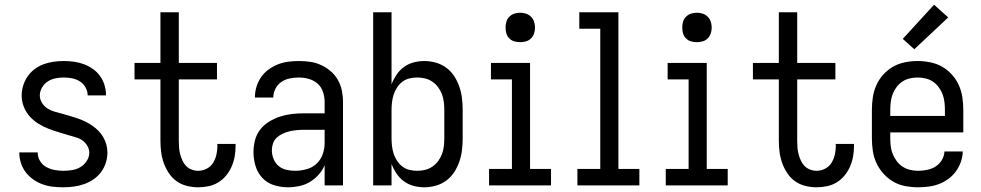

<svg xmlns="http://www.w3.org/2000/svg" viewBox="-20 -787 4165 815"><path d="M249 8Q226 8 204 5.5Q182 3 161 -4.5Q140 -12 121.5 -25Q103 -38 89.5 -55.5Q76 -73 69 -94.5Q62 -116 62 -138Q62 -139 62 -139Q62 -139 62 -140H140Q140 -140 140 -139.5Q140 -139 140 -139Q140 -120 150 -103.5Q160 -87 176.5 -78Q193 -69 211.5 -65.5Q230 -62 249 -62Q267 -62 286 -65Q305 -68 321 -77.5Q337 -87 348 -103.5Q359 -120 359 -139Q359 -153 351.5 -166.5Q344 -180 332.5 -189Q321 -198 307 -202.5Q293 -207 279 -211H278Q255 -218 231.5 -225Q208 -232 186 -240.5Q164 -249 143 -262Q122 -275 106 -293Q90 -311 81 -334Q72 -357 72 -381Q72 -403 78.5 -424Q85 -445 97.5 -463Q110 -481 127.5 -494Q145 -507 165.5 -514.5Q186 -522 208 -525Q230 -528 251 -528Q273 -528 294.5 -525Q316 -522 336 -514.5Q356 -507 374 -494.5Q392 -482 404.5 -464.5Q417 -447 423.5 -426Q430 -405 430 -383Q430 -383 430 -382.5Q430 -382 430 -382H352Q352 -382 352 -382.5Q352 -383 352 -383Q352 -400 343 -416Q334 -432 319 -441.5Q304 -451 286.5 -454.5Q269 -458 251 -458Q233 -458 215.5 -454.5Q198 -451 183 -441.5Q168 -432 158.5 -415.5Q149 -399 149 -382Q149 -365 158.5 -350Q168 -335 182.5 -326Q197 -317 213.5 -312.5Q230 -308 246.5 -303.5Q263 -299 279.5 -294Q296 -289 312 -283.5Q328 -278 343 -270.5Q358 -263 372 -253.5Q386 -244 398 -231.5Q410 -219 418.5 -204.5Q427 -190 431.5 -173Q436 -156 436 -139Q436 -117 429 -95.5Q422 -74 408.5 -56Q395 -38 376.5 -25.5Q358 -13 337 -5.5Q316 2 293.5 5Q271 8 249 8Z M821 8Q797 8 773 2Q749 -4 729.5 -18Q710 -32 696.5 -52.5Q683 -73 675 -95.5Q667 -118 664 -142Q661 -166 661 -190V-450H551V-520H661V-735H739V-520H901V-450H739V-190Q739 -176 740 -161.5Q741 -147 744.5 -133.5Q748 -120 754 -106.5Q760 -93 769.5 -83Q779 -73 793 -67.5Q807 -62 821 -62Q840 -62 857.5 -71Q875 -80 885 -96.5Q895 -113 899 -132Q903 -151 903 -170Q903 -171 902.5 -173Q902 -175 902 -176H980Q980 -174 980 -171.5Q980 -169 980 -166Q980 -144 976 -122Q972 -100 963 -79.5Q954 -59 939.5 -41.5Q925 -24 906 -12.5Q887 -1 865 3.5Q843 8 821 8Z M1202 8Q1172 8 1143 -1Q1114 -10 1093.5 -32Q1073 -54 1064.5 -83Q1056 -112 1056 -141Q1056 -167 1062.5 -192Q1069 -217 1084.5 -237Q1100 -257 1122 -270.5Q1144 -284 1168.5 -292Q1193 -300 1218 -303Q1243 -306 1269 -306H1358V-355Q1358 -376 1351 -397Q1344 -418 1328 -432Q1312 -446 1291 -452Q1270 -458 1249 -458Q1229 -458 1209.5 -454Q1190 -450 1174 -439Q1158 -428 1149 -410Q1140 -392 1140 -373Q1140 -373 1140 -373Q1140 -373 1140 -373Q1140 -373 1140 -373Q1140 -373 1140 -373Q1140 -373 1140 -373Q1140 -373 1140 -373H1062Q1062 -373 1062 -373Q1062 -373 1062 -373Q1062 -396 1068.5 -418Q1075 -440 1088 -459Q1101 -478 1119.5 -491.5Q1138 -505 1159 -513.5Q1180 -522 1203 -525Q1226 -528 1249 -528Q1273 -528 1297 -524.5Q1321 -521 1343 -511Q1365 -501 1383.5 -485Q1402 -469 1414 -448Q1426 -427 1431 -403Q1436 -379 1436 -355V0H1358V-86Q1349 -64 1332.5 -45.5Q1316 -27 1295 -14.5Q1274 -2 1250 3Q1226 8 1202 8ZM1232 -62Q1256 -62 1280.5 -68.5Q1305 -75 1323 -91.5Q1341 -108 1349.5 -131.5Q1358 -155 1358 -180V-236H1269Q1254 -236 1238.5 -234.5Q1223 -233 1208.5 -229.5Q1194 -226 1180 -219.5Q1166 -213 1155 -203Q1144 -193 1139 -178.5Q1134 -164 1134 -149Q1134 -131 1141 -113Q1148 -95 1162 -83Q1176 -71 1194.5 -66.5Q1213 -62 1232 -62Z M1781 8Q1758 8 1735.5 2Q1713 -4 1694.5 -17.5Q1676 -31 1663 -50.5Q1650 -70 1642 -91V0H1564V-735H1642V-429Q1650 -450 1663 -469.5Q1676 -489 1694.5 -502.5Q1713 -516 1735.5 -522Q1758 -528 1781 -528Q1806 -528 1830.5 -521Q1855 -514 1875 -499Q1895 -484 1908.5 -463Q1922 -442 1930 -418.5Q1938 -395 1941 -370Q1944 -345 1944 -320V-200Q1944 -175 1941 -150Q1938 -125 1930 -101.5Q1922 -78 1908.5 -57Q1895 -36 1875 -21Q1855 -6 1830.5 1Q1806 8 1781 8ZM1751 -62Q1768 -62 1784.5 -66Q1801 -70 1815 -79.5Q1829 -89 1839.5 -103Q1850 -117 1856 -133Q1862 -149 1864 -166Q1866 -183 1866 -200V-320Q1866 -337 1864 -354Q1862 -371 1856 -387Q1850 -403 1839.5 -417Q1829 -431 1815 -440.5Q1801 -450 1784.5 -454Q1768 -458 1751 -458Q1734 -458 1717.5 -454Q1701 -450 1688 -440Q1675 -430 1665.5 -415.5Q1656 -401 1651 -385.5Q1646 -370 1644 -353.5Q1642 -337 1642 -320V-200Q1642 -183 1644 -166.5Q1646 -150 1651 -134.5Q1656 -119 1665.5 -104.5Q1675 -90 1688 -80Q1701 -70 1717.5 -66Q1734 -62 1751 -62Z M2056 0V-70H2153V-450H2064V-520H2230V-70H2319V0ZM2188 -608Q2175 -608 2163 -611.5Q2151 -615 2142 -624Q2133 -633 2129.5 -645Q2126 -657 2126 -670Q2126 -683 2129.5 -695Q2133 -707 2142 -716Q2151 -725 2163 -729Q2175 -733 2188 -733Q2201 -733 2213 -729Q2225 -725 2234 -716Q2243 -707 2247 -695Q2251 -683 2251 -670Q2251 -657 2247 -645Q2243 -633 2234 -624Q2225 -615 2213 -611.5Q2201 -608 2188 -608Z M2431 0V-70H2528V-665H2439V-735H2605V-70H2694V0Z M2806 0V-70H2903V-450H2814V-520H2980V-70H3069V0ZM2938 -608Q2925 -608 2913 -611.5Q2901 -615 2892 -624Q2883 -633 2879.5 -645Q2876 -657 2876 -670Q2876 -683 2879.5 -695Q2883 -707 2892 -716Q2901 -725 2913 -729Q2925 -733 2938 -733Q2951 -733 2963 -729Q2975 -725 2984 -716Q2993 -707 2997 -695Q3001 -683 3001 -670Q3001 -657 2997 -645Q2993 -633 2984 -624Q2975 -615 2963 -611.5Q2951 -608 2938 -608Z M3446 8Q3422 8 3398 2Q3374 -4 3354.5 -18Q3335 -32 3321.5 -52.5Q3308 -73 3300 -95.5Q3292 -118 3289 -142Q3286 -166 3286 -190V-450H3176V-520H3286V-735H3364V-520H3526V-450H3364V-190Q3364 -176 3365 -161.5Q3366 -147 3369.5 -133.5Q3373 -120 3379 -106.5Q3385 -93 3394.5 -83Q3404 -73 3418 -67.5Q3432 -62 3446 -62Q3465 -62 3482.5 -71Q3500 -80 3510 -96.5Q3520 -113 3524 -132Q3528 -151 3528 -170Q3528 -171 3527.5 -173Q3527 -175 3527 -176H3605Q3605 -174 3605 -171.5Q3605 -169 3605 -166Q3605 -144 3601 -122Q3597 -100 3588 -79.5Q3579 -59 3564.5 -41.5Q3550 -24 3531 -12.5Q3512 -1 3490 3.5Q3468 8 3446 8Z M3877 8Q3850 8 3823 3Q3796 -2 3772.5 -15.5Q3749 -29 3730.5 -49.5Q3712 -70 3700.5 -94.5Q3689 -119 3685 -146Q3681 -173 3681 -200V-320Q3681 -347 3685 -374Q3689 -401 3700 -425.5Q3711 -450 3729.5 -470.5Q3748 -491 3771 -504Q3794 -517 3821 -522.5Q3848 -528 3875 -528Q3902 -528 3929 -522.5Q3956 -517 3979 -504Q4002 -491 4020.5 -470.5Q4039 -450 4050 -425.5Q4061 -401 4065 -374Q4069 -347 4069 -320V-225H3759V-200Q3759 -183 3761 -166Q3763 -149 3769.5 -133Q3776 -117 3786.5 -103Q3797 -89 3811.5 -79.5Q3826 -70 3843 -66Q3860 -62 3877 -62Q3896 -62 3915.5 -66Q3935 -70 3951 -80Q3967 -90 3977.5 -107Q3988 -124 3989 -144H4067Q4066 -121 4058.5 -99.5Q4051 -78 4037.5 -59.5Q4024 -41 4005.5 -27.5Q3987 -14 3966 -6Q3945 2 3922 5Q3899 8 3877 8ZM3991 -295V-320Q3991 -337 3989 -354Q3987 -371 3981 -387Q3975 -403 3964.5 -417Q3954 -431 3940 -440.5Q3926 -450 3909 -454Q3892 -458 3875 -458Q3858 -458 3841 -454Q3824 -450 3810 -440.5Q3796 -431 3785.5 -417Q3775 -403 3769 -387Q3763 -371 3761 -354Q3759 -337 3759 -320V-295ZM3861 -578 3812 -622 3945 -767 4005 -713Z"/></svg>

Font: Zed Sans
Style: Regular
Weight: 400
Designer: Belleve Invis
Foundry: Belleve Invis
Version: Version 1.0.0; ttfautohint (v1.8.4)